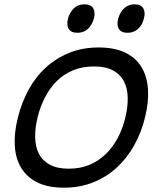

<svg xmlns="http://www.w3.org/2000/svg" viewBox="-20 -860 738 890"><path d="M647 -774Q640 -744 620 -726Q600 -708 571 -708Q542 -708 531 -726Q520 -744 528 -774Q536 -803 555.5 -821.5Q575 -840 604 -840Q633 -840 644 -821.5Q655 -803 647 -774ZM415 -774Q407 -744 387.5 -726Q368 -708 339 -708Q309 -708 298.5 -726Q288 -744 295 -774Q303 -803 322.5 -821.5Q342 -840 371 -840Q401 -840 412 -821.5Q423 -803 415 -774ZM652 -315Q635 -245 601.5 -185.5Q568 -126 520.5 -82.5Q473 -39 411.5 -14.5Q350 10 277 10Q203 10 154 -14Q105 -38 78.5 -81.5Q52 -125 48.5 -184.5Q45 -244 63 -315Q80 -385 113 -445Q146 -505 193.5 -548Q241 -591 302 -615.5Q363 -640 437 -640Q511 -640 560.5 -616Q610 -592 636 -549Q662 -506 666 -446Q670 -386 652 -315ZM561 -315Q573 -365 572 -408Q571 -451 554.5 -483Q538 -515 504 -533.5Q470 -552 416 -552Q362 -552 318.5 -534Q275 -516 243 -484Q211 -452 188.5 -408.5Q166 -365 154 -315Q142 -265 143 -222Q144 -179 160.5 -147Q177 -115 211 -96.5Q245 -78 299 -78Q353 -78 396 -96.5Q439 -115 471.5 -147Q504 -179 526.5 -222Q549 -265 561 -315Z"/></svg>

Font: TypoPRO Sinkin Sans
Style: 400 Italic
Weight: 400
Italic angle: -112°
Designer: Keith Bates
Foundry: K-Type
Version: Sinkin Sans (version 1.0)  by Keith Bates   •   © 2014   www